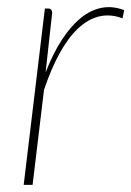

<svg xmlns="http://www.w3.org/2000/svg" viewBox="-20 -519 368 539"><path d="M46.5 0 106 -495H116Q121.5 -495 124 -491.5Q126.5 -488 126.5 -483.5L108 -315.5Q128.5 -368.5 153.5 -407Q178.5 -445.5 206.5 -468.2Q234.5 -491 265.2 -497Q296 -503 328.5 -490.5L324 -467.5Q289.5 -480.5 258 -472.8Q226.5 -465 198.8 -438.8Q171 -412.5 147 -368.8Q123 -325 103.5 -266.5L71.5 0Z"/></svg>

Font: Lato Thin
Style: Italic
Weight: 200
Italic angle: -7°
Designer: Lukasz Dziedzic
Foundry: tyPoland Lukasz Dziedzic
Version: Version 2.007; 2014-02-27